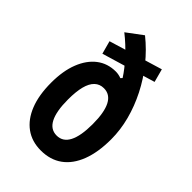

<svg xmlns="http://www.w3.org/2000/svg" viewBox="-261 -996 1121 1121"><g transform="rotate(45 300.0 -435.0)"><path d="M296 18Q222 18 169 -20.5Q116 -59 87.5 -131Q59 -203 59 -305Q59 -402 86.5 -472Q114 -542 163.5 -580Q213 -618 281 -618Q292 -618 304.5 -615.5Q317 -613 326 -609L335 -619Q306 -665 257.5 -718Q209 -771 153 -815L251 -888Q317 -835 370.5 -768.5Q424 -702 462 -627Q500 -552 520.5 -474Q541 -396 541 -319Q541 -212 512 -136.5Q483 -61 428.5 -21.5Q374 18 296 18ZM198 -305Q198 -208 223.5 -158.5Q249 -109 300 -109Q351 -109 376.5 -158.5Q402 -208 402 -305Q402 -402 376.5 -451Q351 -500 300 -500Q266 -500 243 -478Q220 -456 209 -413Q198 -370 198 -305ZM129 -717 461 -817 483 -735 151 -636Z"/></g></svg>

Font: Martian Mono Condensed SemiBold
Style: Regular
Weight: 600
Width: 3
Designer: Roman Shamin
Foundry: Evil Martians
Version: Version 1.000